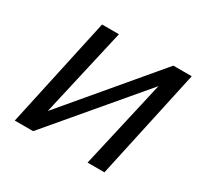

<svg xmlns="http://www.w3.org/2000/svg" viewBox="-142 -827 1028 996"><g transform="rotate(30 372.0 -329.0)"><path d="M104 0 115 -51 627 -658H690L678 -604L167 0ZM57 0 200 -658H301L151 0ZM493 0 643 -658H737L594 0Z"/></g></svg>

Font: Ysabeau Infant SemiBold
Style: Italic
Weight: 600
Italic angle: -12°
Designer: Christian Thalmann (Catharsis Fonts)
Version: Version 2.002; featfreeze: ss01,ss02,lnum